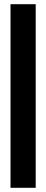

<svg xmlns="http://www.w3.org/2000/svg" viewBox="-20 -735 220 914"><path d="M150 -715V159H30V-715Z"/></svg>

Font: Non Bureau Medium
Style: Regular
Weight: 500
Designer: Jona Saucedo
Foundry: Non Foundry
Version: Version 1.000; ttfautohint (v1.8.4)